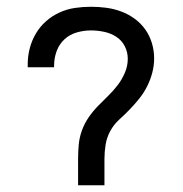

<svg xmlns="http://www.w3.org/2000/svg" viewBox="-20 -548 540 568"><path d="M211 0V-78Q211 -99 213 -120.5Q215 -142 222.5 -162.5Q230 -183 242 -200.5Q254 -218 269 -233.5Q284 -249 299.5 -264Q315 -279 328 -296Q341 -313 349.5 -333Q358 -353 358 -374Q358 -394 349 -411.5Q340 -429 323.5 -439.5Q307 -450 287.5 -454Q268 -458 249 -458Q228 -458 207 -452Q186 -446 170.5 -431.5Q155 -417 147.5 -396.5Q140 -376 140 -354V-349H62V-358Q62 -382 68 -405Q74 -428 86 -448.5Q98 -469 116 -485Q134 -501 156 -511Q178 -521 201.5 -524.5Q225 -528 249 -528Q272 -528 294.5 -525Q317 -522 338.5 -514Q360 -506 378.5 -492.5Q397 -479 410 -460.5Q423 -442 429.5 -420Q436 -398 436 -375Q436 -354 430.5 -333Q425 -312 415.5 -293Q406 -274 392.5 -257Q379 -240 364 -224.5Q349 -209 333 -194.5Q317 -180 306.5 -161Q296 -142 292.5 -120.5Q289 -99 289 -78V0Z"/></svg>

Font: Iosevka SS18
Style: Regular
Weight: 400
Monospace: yes
Designer: Belleve Invis
Foundry: Belleve Invis
Version: Version 25.1.1; ttfautohint (v1.8.4)